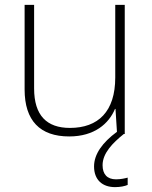

<svg xmlns="http://www.w3.org/2000/svg" viewBox="-20 -550 622 788"><path d="M401 128C401 79 442 37 488 0H492V-530H453V-232C453 -92 383 -25 267 -25C172 -25 120 -76 120 -187V-530H81V-183C81 -55 144 10 264 10C368 10 427 -43 452 -103H454L460 -9C400 35 366 83 366 133C366 189 401 218 452 218C474 218 492 214 504 209V179C493 182 476 186 456 186C420 186 401 165 401 128Z"/></svg>

Font: Noto Sans Lao ExtraLight
Style: Regular
Weight: 200
Designer: Monotype Design Team
Foundry: Monotype Imaging Inc.
Version: Version 2.003